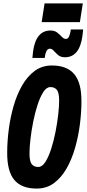

<svg xmlns="http://www.w3.org/2000/svg" viewBox="-20 -1091 505 1120"><path d="M194 9Q105 9 63 -42Q21 -93 22 -202Q22 -265 31 -335Q40 -405 59 -471.5Q78 -538 108.5 -591.5Q139 -645 182 -677Q225 -709 283 -709Q371 -709 413.5 -658Q456 -607 455 -498Q455 -435 446 -365Q437 -295 418 -228.5Q399 -162 368.5 -108.5Q338 -55 295 -23Q252 9 194 9ZM203 -117Q226 -117 244.5 -146Q263 -175 278 -221Q293 -267 303.5 -320Q314 -373 319.5 -421.5Q325 -470 325 -504Q325 -550 312 -566.5Q299 -583 274 -583Q251 -583 232.5 -554Q214 -525 199 -479Q184 -433 173.5 -380Q163 -327 157.5 -278.5Q152 -230 152 -196Q152 -150 165 -133.5Q178 -117 203 -117ZM169 -753Q171 -774 173 -792Q190 -913 275 -913Q299 -913 314.5 -900.5Q330 -888 341 -876Q352 -864 365 -864Q378 -864 384 -881Q390 -898 392 -911Q393 -915 393 -919H465Q464 -909 463 -899.5Q462 -890 461 -882Q444 -757 359 -757Q334 -757 319.5 -769.5Q305 -782 294 -794.5Q283 -807 271 -807Q258 -807 250.5 -791.5Q243 -776 242 -760Q242 -759 241.5 -756.5Q241 -754 241 -753ZM223 -962 240 -1071H463L446 -962Z"/></svg>

Font: Georama Condensed
Style: Bold Italic
Weight: 700
Width: 3
Italic angle: -9°
Designer: Jean-Baptiste Levee
Foundry: Production Type
Version: Version 1.000